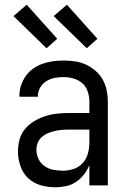

<svg xmlns="http://www.w3.org/2000/svg" viewBox="-20 -784 540 812"><path d="M214 8Q183 8 152.5 -0.5Q122 -9 99.5 -30Q77 -51 66.5 -81.5Q56 -112 56 -143Q56 -168 62.5 -193Q69 -218 85 -237.5Q101 -257 123 -270.5Q145 -284 169 -292Q193 -300 218 -303Q243 -306 269 -306H358V-355Q358 -376 351 -397Q344 -418 328 -432Q312 -446 291 -452Q270 -458 249 -458Q230 -458 211 -454.5Q192 -451 175.5 -440.5Q159 -430 149.5 -413Q140 -396 140 -377V-375H62V-378Q62 -401 69 -422.5Q76 -444 89 -462.5Q102 -481 120.5 -494Q139 -507 160.5 -514.5Q182 -522 204 -525Q226 -528 249 -528Q273 -528 297 -524.5Q321 -521 343 -511Q365 -501 383.5 -485Q402 -469 414 -448Q426 -427 431 -403Q436 -379 436 -355V0H358V-86Q350 -65 335.5 -46.5Q321 -28 302 -15Q283 -2 260 3Q237 8 214 8ZM246 -62Q269 -62 291.5 -69.5Q314 -77 329.5 -94Q345 -111 351.5 -134Q358 -157 358 -180V-236H269Q254 -236 239 -234.5Q224 -233 209.5 -229.5Q195 -226 181 -220Q167 -214 156 -204Q145 -194 139.5 -179.5Q134 -165 134 -150Q134 -130 143 -111.5Q152 -93 168.5 -81.5Q185 -70 205 -66Q225 -62 246 -62ZM347 -580 207 -716 263 -764 392 -620ZM177 -580 37 -716 93 -764 222 -620Z"/></svg>

Font: Iosevka Fixed
Style: Regular
Weight: 400
Monospace: yes
Designer: Belleve Invis
Foundry: Belleve Invis
Version: Version 33.2.4